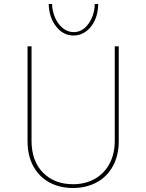

<svg xmlns="http://www.w3.org/2000/svg" viewBox="-20 -934 733 962"><path d="M346 -11Q406 -11 453.5 -37Q501 -63 528 -112.5Q555 -162 555 -230V-702H575V-228Q575 -154 545 -100.5Q515 -47 463 -19.5Q411 8 346 8Q280 8 228.5 -19.5Q177 -47 147.5 -100Q118 -153 118 -228V-702H138V-230Q138 -127 195.5 -69Q253 -11 346 -11ZM224 -914H241Q242 -877 256.5 -844.5Q271 -812 295.5 -792.5Q320 -773 349 -773Q393 -773 423 -814.5Q453 -856 455 -914H472Q472 -869 455.5 -833Q439 -797 411 -776.5Q383 -756 349 -756Q297 -756 261.5 -801Q226 -846 224 -914Z"/></svg>

Font: Josefin Sans Thin
Style: Regular
Weight: 250
Designer: Santiago Orozco
Foundry: Typemade
Version: Version 2.000